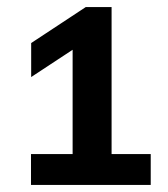

<svg xmlns="http://www.w3.org/2000/svg" viewBox="-20 -454 474 542"><path d="M295 -19H405.5V68H67.5V-19H185V-313.5L68 -236.5V-332.5L222 -434H295Z"/></svg>

Font: Encode Sans Semi Expanded SmBd
Style: Regular
Weight: 600
Width: 6
Designer: Multiple Designers
Foundry: Impallari Type
Version: Version 2.000